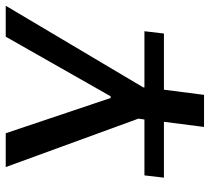

<svg xmlns="http://www.w3.org/2000/svg" viewBox="-51 -473 732 670"><g transform="rotate(-90 315.0 -138.0)"><path d="M30 68H225L207 208H319L337 68H533L541 0H345V-4L630 -484H522L314 -118H308L185 -484H67L236 -21L233 0H38Z"/></g></svg>

Font: Gamestation Extended
Style: Italic
Weight: 400
Width: 7
Designer: Jonas Hecksher
Foundry: Jonas Hecksher, Playtypeª, e-types AS
Version: Version 1.003